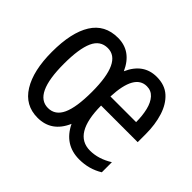

<svg xmlns="http://www.w3.org/2000/svg" viewBox="-123 -739 942 942"><g transform="rotate(45 347.5 -268.5)"><path d="M493 -546Q549 -546 584 -514.5Q619 -483 636 -429Q653 -375 653 -309V-253H399Q400 -58 517 -58Q575 -58 633 -94V-24Q578 10 510 10Q407 10 360 -87Q318 10 221 10Q134 10 88 -64.5Q42 -139 42 -269Q42 -403 87 -475Q132 -547 223 -547Q316 -547 359 -451Q401 -546 493 -546ZM491 -479Q407 -479 400 -317H578Q578 -362 569 -399Q560 -436 540.5 -457.5Q521 -479 491 -479ZM223 -476Q171 -476 148 -424.5Q125 -373 125 -269Q125 -60 223 -60Q273 -60 296.5 -111Q320 -162 320 -269Q320 -476 223 -476Z"/></g></svg>

Font: Noto Sans Gurmukhi ExtraCondensed
Style: Regular
Weight: 400
Width: 2
Designer: Jelle Bosma - Monotype Design Team
Foundry: Monotype Imaging Inc.
Version: Version 2.004; ttfautohint (v1.8.4.7-5d5b)